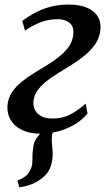

<svg xmlns="http://www.w3.org/2000/svg" viewBox="-20 -575 474 840"><path d="M64.5 244.5 56.5 215.5Q79 206 92.2 195.2Q105.5 184.5 113 167.5Q122.5 149.5 121.8 124.2Q121 99 125 73.5Q127.5 44.5 143.5 24.5Q159.5 4.5 171 -10.5L235.5 -48Q218.5 -27.5 212.2 -5.5Q206 16.5 206.5 42Q207 55 208.8 71Q210.5 87 210.5 102Q210 134 198.8 160.8Q187.5 187.5 160 207.5Q141.5 221.5 118.8 230.8Q96 240 64.5 244.5ZM157.5 10Q110.5 10 77 -6Q43.5 -22 27 -49.8Q10.5 -77.5 12.5 -112Q15 -145 32 -170.8Q49 -196.5 75.5 -217.8Q102 -239 133 -257.8Q164 -276.5 194.5 -295.5Q245 -327 272 -359Q299 -391 301 -429Q302.5 -450 294 -463.8Q285.5 -477.5 269.2 -484.2Q253 -491 231.5 -491Q188.5 -491 151 -475Q113.5 -459 89.5 -441L77.5 -483.5Q99.5 -500.5 129 -517Q158.5 -533.5 196.2 -544.2Q234 -555 280 -555Q348.5 -555 385.8 -526.8Q423 -498.5 419.5 -448Q417 -413 398.5 -385Q380 -357 351.8 -333.5Q323.5 -310 291.5 -290.2Q259.5 -270.5 229.5 -252Q202 -235 179 -216.2Q156 -197.5 142 -176.2Q128 -155 126 -129Q125 -109.5 133.8 -92.8Q142.5 -76 161.8 -66.2Q181 -56.5 210.5 -56.5Q253 -56.5 286 -73.5Q319 -90.5 355 -121.5L363 -78.5Q336.5 -47 301.5 -27.5Q266.5 -8 229.5 1Q192.5 10 157.5 10Z"/></svg>

Font: Merriweather 48pt Medium
Style: Italic
Weight: 500
Italic angle: -7.8°
Version: Version 2.101